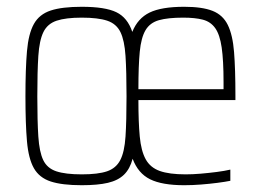

<svg xmlns="http://www.w3.org/2000/svg" viewBox="-20 -538 768 566"><path d="M221 8Q163 8 129.5 -3Q96 -14 80 -42Q64 -70 59.5 -121.5Q55 -173 55 -254Q55 -335 59.5 -387Q64 -439 80 -467.5Q96 -496 129.5 -507Q163 -518 221 -518Q290 -518 323 -502Q356 -486 370 -444Q386 -484 421 -501Q456 -518 523 -518Q576 -518 606.5 -506Q637 -494 651.5 -464.5Q666 -435 670 -384.5Q674 -334 674 -256V-243H388Q388 -178 392 -135.5Q396 -93 409.5 -68.5Q423 -44 451 -34Q479 -24 527 -24Q548 -24 571.5 -26Q595 -28 618.5 -31Q642 -34 659 -38V-5Q644 -2 621 1Q598 4 572.5 6Q547 8 523 8Q458 8 422.5 -9.5Q387 -27 371 -70Q363 -40 345.5 -23Q328 -6 298 1Q268 8 221 8ZM221 -24Q269 -24 295.5 -33Q322 -42 334.5 -66Q347 -90 350 -135.5Q353 -181 353 -254Q353 -327 350 -373Q347 -419 335 -443.5Q323 -468 296 -477Q269 -486 221 -486Q174 -486 147 -477Q120 -468 108 -443.5Q96 -419 93 -373Q90 -327 90 -254Q90 -181 93 -135.5Q96 -90 107.5 -66Q119 -42 146 -33Q173 -24 221 -24ZM639 -259V-296Q639 -360 633.5 -398Q628 -436 614.5 -455Q601 -474 578 -480Q555 -486 520 -486Q475 -486 448.5 -478.5Q422 -471 409 -449Q396 -427 392 -385.5Q388 -344 388 -275H655Z"/></svg>

Font: Saira Thin Condensed
Style: Regular
Weight: 100
Width: 3
Version: Version 1.101